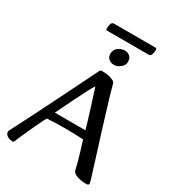

<svg xmlns="http://www.w3.org/2000/svg" viewBox="-224 -1072 1092 1208"><g transform="rotate(30 321.5 -467.5)"><path d="M58 13Q38 13 21 2.5Q4 -8 4 -27Q4 -31 11 -44Q24 -70 48.5 -117.5Q73 -165 102.5 -224Q132 -283 163.5 -346Q195 -409 224 -467.5Q253 -526 275.5 -571.5Q298 -617 309 -640Q311 -647 316 -649.5Q321 -652 334 -652Q367 -652 395 -642.5Q423 -633 425 -621Q431 -596 445 -549Q459 -502 477.5 -441.5Q496 -381 516 -316.5Q536 -252 555 -192.5Q574 -133 588 -87Q602 -41 609 -19Q613 -4 613 -1Q613 6 609 9.5Q605 13 589 13Q563 13 538 6Q513 -1 502 -12Q498 -15 495.5 -20Q493 -25 491 -35Q488 -50 479.5 -81.5Q471 -113 459.5 -150.5Q448 -188 438 -220Q421 -221 382 -222.5Q343 -224 305 -224Q267 -224 231 -222.5Q195 -221 175 -220Q171 -214 160.5 -193Q150 -172 136.5 -143Q123 -114 109.5 -84.5Q96 -55 85.5 -31Q75 -7 71 4Q69 9 66.5 11Q64 13 58 13ZM200 -277H422Q416 -299 404.5 -337.5Q393 -376 379.5 -418.5Q366 -461 354.5 -496.5Q343 -532 338 -548Q326 -530 307 -493.5Q288 -457 267 -414.5Q246 -372 228 -334.5Q210 -297 200 -277ZM372 -723Q347 -723 332 -737Q317 -751 317 -772Q317 -802 339 -819Q361 -836 387 -836Q407 -836 423 -823.5Q439 -811 439 -781Q439 -759 417 -741Q395 -723 372 -723ZM227 -888Q222 -888 220 -890.5Q218 -893 218 -902Q218 -920 223.5 -934Q229 -948 242 -948H544Q549 -948 551 -945.5Q553 -943 553 -934Q553 -916 547.5 -902Q542 -888 530 -888Z"/></g></svg>

Font: BriemHand
Style: Regular
Weight: 400
Designer: Gunnlaugur SE Briem, Eben Sorkin
Foundry: Sorkin Type
Version: Version 1.001; ttfautohint (v1.8.4.7-5d5b)